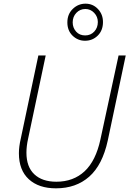

<svg xmlns="http://www.w3.org/2000/svg" viewBox="-20 -1016 705 1046"><path d="M285 10Q191 10 137 -39.5Q83 -89 83 -181Q83 -217 93 -260L189 -714H229L133 -260Q124 -220 124 -184Q124 -107 167 -66.5Q210 -26 287 -26Q380 -26 441 -83Q502 -140 527 -256L626 -714H665L567 -250Q538 -117 466 -53.5Q394 10 285 10ZM443 -794Q404 -794 375.5 -821.5Q347 -849 347 -894Q347 -939 376.5 -967.5Q406 -996 446 -996Q486 -996 513.5 -967Q541 -938 541 -896Q541 -850 512.5 -822Q484 -794 443 -794ZM444 -823Q474 -823 493.5 -844Q513 -865 513 -896Q513 -925 493 -946Q473 -967 445 -967Q416 -967 396 -946Q376 -925 376 -894Q376 -865 394.5 -844Q413 -823 444 -823Z"/></svg>

Font: Noto Sans Disp ExtLt
Style: Italic
Weight: 200
Italic angle: -12°
Designer: Monotype Design Team
Foundry: Monotype Imaging Inc.
Version: Version 2.000;GOOG;noto-source:20170915:90ef993387c0